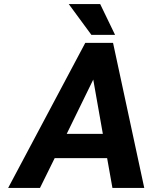

<svg xmlns="http://www.w3.org/2000/svg" viewBox="-20 -921 748 941"><path d="M20 0H176L248 -146H505L531 0H687L534 -711H398ZM317 -901 428 -750H544L471 -901ZM307 -265 437 -531 484 -265Z"/></svg>

Font: Asimov Pro
Style: BdObl
Weight: 700
Designer: Google
Version: Version 2.000980; 2014